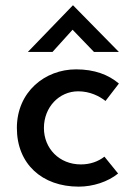

<svg xmlns="http://www.w3.org/2000/svg" viewBox="-20 -687 500 717"><path d="M331 -493H424L253 -667H252L84 -493H176L251 -576ZM421 -39 370 -102C347 -84 317 -73 282 -73C201 -73 144 -133 144 -209C144 -287 201 -346 272 -346C316 -346 351 -328 374 -310L424 -375C385 -408 333 -428 264 -428C148 -428 43 -344 43 -209C43 -75 137 10 274 10C327 10 383 -8 421 -39Z"/></svg>

Font: Reem Kufi
Style: Regular
Weight: 400
Designer: Khaled Hosny
Version: Version 0.007